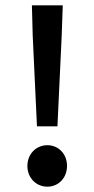

<svg xmlns="http://www.w3.org/2000/svg" viewBox="-20 -690 355 722"><path d="M100 -670 103 -556 119 -215H196L212 -556L216 -670ZM158 12C200 12 232 -21 232 -66C232 -111 200 -144 158 -144C116 -144 83 -111 83 -66C83 -21 116 12 158 12Z"/></svg>

Font: DAIFUKU Sans Semibold
Style: Regular
Weight: 600
Designer: Original font ‘Source Sans 3’ : Paul D. Hunt
Foundry: Daifuku
Version: Version 1.000